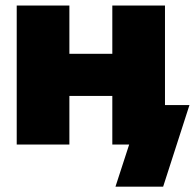

<svg xmlns="http://www.w3.org/2000/svg" viewBox="-20 -536 723 712"><path d="M237.3 -515.6V-336.4H396.5V-515.6H591.8V0H396.5V-180.2H237.3V0H42V-515.6ZM408.2 156.2 459 0H412.1V-146.5H682.6L585 156.2Z"/></svg>

Font: Inter Display Black
Style: Regular
Weight: 900
Designer: Rasmus Andersson
Foundry: rsms
Version: Version 4.000;git-a52131595